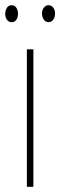

<svg xmlns="http://www.w3.org/2000/svg" viewBox="-32 -782 231 736"><path d="M96 -66H71V-593H96ZM-12 -729Q-12 -742 -5.5 -752Q1 -762 13 -762Q24 -762 30.5 -752.5Q37 -743 37 -729Q37 -715 30.5 -706Q24 -697 13 -697Q1 -697 -5.5 -706.5Q-12 -716 -12 -729ZM129 -730Q129 -743 136 -752.5Q143 -762 154 -762Q165 -762 172 -753Q179 -744 179 -730Q179 -716 172 -706.5Q165 -697 154 -697Q143 -697 136 -707Q129 -717 129 -730Z"/></svg>

Font: Noto Sans Malayalam UI ExtraCondensed Thin
Style: Regular
Weight: 100
Width: 2
Designer: Jelle Bosma - Monotype Design Team
Foundry: Monotype Imaging Inc.
Version: Version 2.104; ttfautohint (v1.8.4.7-5d5b)